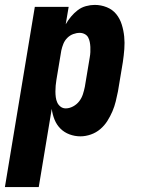

<svg xmlns="http://www.w3.org/2000/svg" viewBox="-56 -548 576 783"><path d="M-36 215 86 -520H224L212 -449Q221 -465 233.5 -480Q246 -495 261 -506.5Q276 -518 294.5 -523Q313 -528 330 -528Q356 -528 379.5 -518.5Q403 -509 418 -490.5Q433 -472 440.5 -448Q448 -424 450.5 -399Q453 -374 451 -348Q449 -322 445 -295L425 -175Q421 -155 416 -134.5Q411 -114 402.5 -94Q394 -74 382 -55Q370 -36 353 -21.5Q336 -7 314.5 0.5Q293 8 272 8Q249 8 227.5 0Q206 -8 190.5 -23.5Q175 -39 166.5 -60Q158 -81 155 -104L102 215ZM212 -106Q227 -106 242 -114Q257 -122 267 -135Q277 -148 282 -163.5Q287 -179 290 -194L310 -314Q312 -325 312.5 -335.5Q313 -346 312.5 -356.5Q312 -367 310 -377Q308 -387 303.5 -395.5Q299 -404 289.5 -409Q280 -414 269 -414Q256 -414 242.5 -409Q229 -404 218.5 -393.5Q208 -383 202.5 -369.5Q197 -356 194 -342L174 -222Q172 -210 171 -198.5Q170 -187 170 -175Q170 -163 171.5 -151.5Q173 -140 177.5 -130Q182 -120 191 -113Q200 -106 212 -106Z"/></svg>

Font: Iosevka Term Curly Hv Obl
Style: Regular
Weight: 900
Italic angle: -9°
Designer: Belleve Invis
Foundry: Belleve Invis
Version: Version 32.3.0